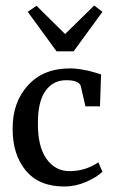

<svg xmlns="http://www.w3.org/2000/svg" viewBox="-20 -671 420 699"><path d="M26 -201Q25 -297 81 -359.5Q137 -422 235 -422Q253 -422 272 -419Q291 -416 302 -413.5Q313 -411 329 -406Q345 -401 348 -400L344 -284H291L274 -358Q267 -379 221 -379Q173 -379 145.5 -340Q118 -301 118 -225Q117 -138 149 -93Q181 -48 233 -48Q291 -48 338 -80L353 -46Q333 -26 294 -9Q255 8 214 8Q122 8 74 -50Q26 -108 26 -201ZM186 -484 81 -628 113 -650 217 -547 323 -651 353 -628 248 -484Z"/></svg>

Font: Aikya Medium
Style: Regular
Weight: 500
Designer: Neelakash Kshetrimayum (Latin subset based on Merriweather by Eben Sorkin)
Foundry: Brand New Type
Version: Version 1.00 b005